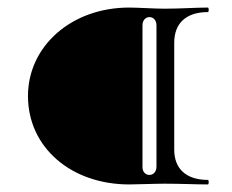

<svg xmlns="http://www.w3.org/2000/svg" viewBox="-20 -488 615 508"><path d="M322 0C345 0 388 -2 415 -2C458 -2 498 0 530 0C533 0 533 -12 530 -12C473 -12 441 -41 441 -92V-375C441 -427 473 -456 530 -456C533 -456 533 -468 530 -468C498 -468 458 -465 415 -465C388 -465 345 -468 322 -468C168 -468 54 -365 54 -234C54 -98 168 0 322 0ZM357 -46V-421C357 -450 394 -450 394 -421V-47C394 -18 357 -18 357 -46Z"/></svg>

Font: Cormorant SC Semi
Style: Regular
Weight: 600
Designer: Christian Thalmann (Catharsis Fonts)
Version: Version 1.000;PS 001.000;hotconv 1.0.70;makeotf.lib2.5.58329